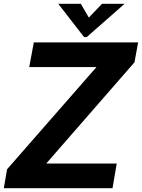

<svg xmlns="http://www.w3.org/2000/svg" viewBox="-42 -985 743 1005"><path d="M547 0H-22L-5 -99L463 -634H111L135 -763H681L662 -659L200 -129H569ZM412 -791H398L263 -965H381L423 -893L492 -965H610Z"/></svg>

Font: Open Sauce One
Style: Bold Italic
Weight: 700
Italic angle: -10°
Designer: Alfredo Marco Pradil
Foundry: Creative Sauce Fz LLC
Version: Version 1.477